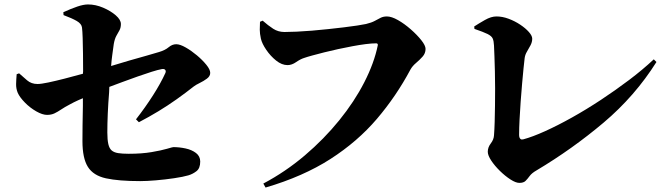

<svg xmlns="http://www.w3.org/2000/svg" viewBox="-20 -804 3000 864"><path d="M265 -749Q300 -765 328 -774.5Q356 -784 376 -784Q410 -784 444 -769.5Q478 -755 501 -735Q524 -715 524 -696Q524 -679 517.5 -667.5Q511 -656 503.5 -642.5Q496 -629 492 -606Q489 -588 485 -555Q482 -533 480 -507Q519 -519 560 -531Q603 -543 639.5 -553.5Q676 -564 696 -570Q723 -578 739 -591.5Q755 -605 773 -605Q790 -605 815.5 -590.5Q841 -576 866 -555Q891 -534 908.5 -512.5Q926 -491 926 -476Q926 -461 911 -450Q896 -439 878.5 -430.5Q861 -422 852 -415Q814 -385 774.5 -357Q735 -329 693 -303.5Q651 -278 605 -254L592 -267Q634 -321 668.5 -375Q703 -429 724 -475Q728 -484 723.5 -489.5Q719 -495 708 -493Q691 -490 662.5 -481Q634 -472 600 -460Q566 -448 531 -435Q500 -423 472 -413Q471 -400 471 -388Q467 -340 465 -293.5Q463 -247 463 -208Q463 -175 467.5 -155.5Q472 -136 482.5 -127Q493 -118 511.5 -115Q530 -112 559 -112Q618 -112 662 -119.5Q706 -127 731.5 -134.5Q757 -142 760 -142Q787 -142 815 -136Q843 -130 862 -115.5Q881 -101 881 -77Q881 -47 864.5 -34Q848 -21 828 -15Q804 -8 763.5 -2Q723 4 681.5 7.5Q640 11 611 11Q514 11 457 -1.5Q400 -14 375.5 -53Q351 -92 351 -169Q351 -198 351.5 -240Q352 -282 353 -328Q353 -346 353 -362Q342 -358 332 -353Q312 -344 294 -334Q271 -322 255.5 -311.5Q240 -301 225.5 -294Q211 -287 192 -287Q171 -287 143 -303Q115 -319 92 -342.5Q69 -366 60 -386Q52 -405 52.5 -426Q53 -447 55 -470L66 -474Q83 -459 102 -442.5Q121 -426 149 -426Q165 -426 198 -433Q231 -440 270 -450Q309 -460 345 -470Q349 -471 353 -472Q353 -478 354 -483Q354 -523 353.5 -562Q353 -601 352 -632.5Q351 -664 349 -680Q347 -697 325.5 -709.5Q304 -722 266 -736Z M1260 -660Q1283 -660 1315 -661.5Q1347 -663 1383.5 -666Q1420 -669 1457 -673Q1494 -677 1527.5 -681Q1561 -685 1587 -689Q1613 -693 1627 -696Q1652 -702 1666.5 -710Q1681 -718 1693 -724Q1705 -730 1721 -730Q1742 -730 1771 -713.5Q1800 -697 1828.5 -672Q1857 -647 1876 -623Q1895 -599 1895 -584Q1895 -564 1881.5 -549Q1868 -534 1852 -520.5Q1836 -507 1827 -491Q1763 -371 1676 -269Q1589 -167 1467 -88.5Q1345 -10 1175 40L1165 22Q1265 -31 1351.5 -104.5Q1438 -178 1506.5 -262.5Q1575 -347 1619.5 -434Q1664 -521 1680 -600Q1681 -604 1679 -606.5Q1677 -609 1673 -609Q1653 -609 1625.5 -605.5Q1598 -602 1566 -596Q1534 -590 1501.5 -583Q1469 -576 1439.5 -568.5Q1410 -561 1386 -554.5Q1362 -548 1348 -543Q1332 -538 1312.5 -524.5Q1293 -511 1274 -511Q1248 -511 1222.5 -531.5Q1197 -552 1178 -580Q1159 -608 1154 -630Q1149 -653 1149 -670Q1149 -687 1150 -706L1162 -711Q1187 -689 1209.5 -674.5Q1232 -660 1260 -660Z M2114 -685Q2134 -698 2162 -714Q2190 -730 2214 -730Q2241 -730 2269 -719.5Q2297 -709 2321 -693Q2345 -677 2360 -660Q2375 -643 2375 -630Q2375 -615 2367.5 -600.5Q2360 -586 2351.5 -572Q2343 -558 2341 -543Q2339 -528 2336 -497.5Q2333 -467 2329.5 -428Q2326 -389 2323 -347Q2320 -305 2318 -266Q2316 -227 2316 -197Q2316 -183 2323 -178Q2327 -175 2335 -177Q2376 -188 2432.5 -213.5Q2489 -239 2553.5 -275Q2618 -311 2684 -354.5Q2750 -398 2811.5 -444.5Q2873 -491 2922 -537L2934 -525Q2837 -371 2696 -252Q2555 -133 2394 -37Q2373 -25 2363.5 -12Q2354 1 2345 10Q2336 19 2317 19Q2301 19 2277 3.5Q2253 -12 2229.5 -35Q2206 -58 2190.5 -81.5Q2175 -105 2175 -121Q2175 -141 2188.5 -158.5Q2202 -176 2203 -195Q2205 -220 2206 -254.5Q2207 -289 2207.5 -328Q2208 -367 2208 -407Q2208 -447 2207 -483.5Q2206 -520 2205 -550Q2204 -580 2203 -599Q2202 -620 2197 -631Q2192 -642 2174 -651Q2156 -660 2115 -674Z"/></svg>

Font: Early Summer Mincho Heavy
Style: Regular
Weight: 900
Designer: GuiWonder
Version: Version 1.002